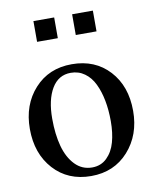

<svg xmlns="http://www.w3.org/2000/svg" viewBox="-78 -721 641 792"><g transform="rotate(-10 243.0 -325.5)"><path d="M116.2 -574.2V-661.1H203.1V-574.2ZM278.3 -574.2V-661.1H365.2V-574.2ZM24.4 -225.1Q24.4 -326.2 84.2 -392.3Q144 -458.5 240.7 -458.5Q337.9 -458.5 397.5 -393.8Q457 -329.1 457 -225.1Q457 -124.5 397 -57.4Q336.9 9.8 240.7 9.8Q143.6 9.8 84 -55.9Q24.4 -121.6 24.4 -225.1ZM122.6 -251Q122.6 -185.5 136.2 -135.3Q149.9 -85 179.2 -54.7Q208.5 -24.4 250.5 -24.4Q287.6 -24.4 312.5 -48.8Q337.4 -73.2 348.1 -111.6Q358.9 -149.9 358.9 -199.7Q358.9 -246.1 351.3 -285.6Q343.8 -325.2 328.6 -356.7Q313.5 -388.2 288.3 -406.2Q263.2 -424.3 230.5 -424.3Q178.7 -424.3 150.6 -377.2Q122.6 -330.1 122.6 -251Z"/></g></svg>

Font: Happy Times at the IKOB
Style: Regular
Weight: 400
Designer: Lucas Le Bihan
Foundry: Lucas Le Bihan
Version: Version 1.000;PS 1.0;hotconv 1.0.88;makeotf.lib2.5.647800